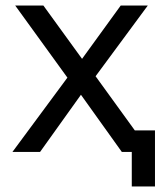

<svg xmlns="http://www.w3.org/2000/svg" viewBox="-20 -550 606 695"><path d="M541 125V-78H468L326 -274L515 -530H417L277 -337L137 -530H35L224 -269L25 0H125L273 -207L421 0H457V125Z"/></svg>

Font: Golos Text VF
Style: Regular
Weight: 400
Designer: A.Korolkova, Vitaly Kuzmin
Foundry: ParaType Ltd
Version: Version 2.005